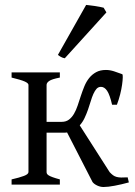

<svg xmlns="http://www.w3.org/2000/svg" viewBox="-20 -747 546 777"><path d="M222.2 -454.1V-433.1Q189.9 -426.8 179.2 -419.4Q168.5 -412.1 168.5 -403.3V-253.9H229.5Q247.1 -253.9 259 -262.9Q271 -272 279.5 -286.6Q288.1 -301.3 294.4 -320.3Q300.8 -339.4 307.1 -358.9Q313.5 -378.4 321.3 -397.5Q329.1 -416.5 340.8 -431.2Q352.5 -445.8 368.9 -454.8Q385.3 -463.9 408.7 -463.9Q424.8 -463.9 441.9 -458.3Q459 -452.6 474.6 -446.8Q477.1 -445.8 476.8 -434.1Q476.6 -422.4 474.1 -404.5Q471.7 -386.7 466.3 -365.2Q460.9 -343.8 453.1 -323.2H433.6Q424.3 -363.3 413.6 -379.4Q402.8 -395.5 388.7 -395.5Q377.9 -395.5 370.8 -387.7Q363.8 -379.9 357.9 -366.9Q352.1 -354 347.2 -337.4Q342.3 -320.8 336.2 -303.5Q330.1 -286.1 322.3 -269.5Q314.5 -252.9 302.7 -239.7L423.8 -50.3Q431.2 -42.5 437.5 -37.8Q443.8 -33.2 451.9 -31Q460 -28.8 470.5 -28.6Q481 -28.3 496.6 -29.3L501.5 -8.8Q471.2 -0.5 444.1 4.6Q417 9.8 398.9 9.8Q386.2 9.8 373.5 3.9Q360.8 -2 354.5 -10.3L251.5 -210.9Q247.6 -210.4 243.7 -210.2Q239.7 -210 235.8 -210H168.5V-50.8Q168.5 -46.9 170.2 -43.7Q171.9 -40.5 177.2 -37.1Q182.6 -33.7 193.4 -29.8Q204.1 -25.9 222.2 -21V0H26.9V-21Q59.1 -28.3 77.1 -35.2Q95.2 -42 95.2 -50.8V-403.3Q95.2 -410.6 79.3 -417.5Q63.5 -424.3 26.9 -433.1V-454.1ZM242.2 -511.2Q233.4 -512.7 226.6 -516.6Q219.7 -520.5 214.4 -524.9L328.6 -727.1Q334.5 -726.6 344 -725.3Q353.5 -724.1 364 -722.7Q374.5 -721.2 384.3 -719.2Q394 -717.3 399.4 -715.8L410.6 -696.8Z"/></svg>

Font: Gentium Plus CyrE
Style: Regular
Weight: 400
Designer: J. Victor Gaultney, Annie Olsen, Iska Routamaa, Becca Hirsbrunner
Foundry: SIL International
Version: Version 5.000